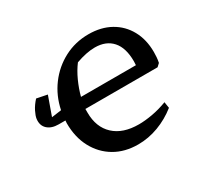

<svg xmlns="http://www.w3.org/2000/svg" viewBox="-117 -696 918 866"><g transform="rotate(-30 341.5 -262.5)"><path d="M110 -249Q73 -249 52.5 -268Q32 -287 36 -320Q38 -335 49 -357Q60 -379 80 -401L135 -390L100 -292L151 -299Q165 -367 204.5 -420Q244 -473 302 -503.5Q360 -534 429 -534Q494 -534 542.5 -507Q591 -480 618 -431Q645 -382 645 -317Q645 -305 644 -291Q643 -277 640 -263L625 -249H249Q249 -239 249 -230Q249 -154 295 -111Q341 -68 424 -68Q456 -68 495 -75Q534 -82 573 -97L578 -65Q534 -30 482 -10.5Q430 9 376 9Q307 9 255 -21.5Q203 -52 173.5 -107Q144 -162 144 -235Q144 -242 145 -249ZM424 -468Q381 -468 325 -448Q303 -419 286 -381.5Q269 -344 259 -306H545Q546 -317 546 -326Q546 -396 514 -432Q482 -468 424 -468Z"/></g></svg>

Font: Piazzolla SC Medium
Style: Italic
Weight: 500
Italic angle: -11.3°
Designer: Juan Pablo del Peral
Foundry: Huerta Tipografica
Version: Version 1.330